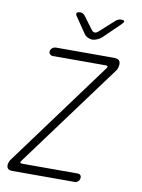

<svg xmlns="http://www.w3.org/2000/svg" viewBox="-101 -1018 802 1086"><g transform="rotate(10 300.0 -475.0)"><path d="M47 0Q28 0 20.5 -9.5Q13 -19 16 -36Q18 -44 20.5 -50Q23 -56 27 -61L470 -663Q477 -672 475 -676Q473 -680 463 -680H161Q150 -680 143 -687Q136 -694 138 -705Q140 -716 149.5 -723Q159 -730 170 -730H503Q525 -730 533.5 -719.5Q542 -709 538 -687Q536 -679 534 -673Q532 -667 527 -661L89 -67Q82 -58 84 -54Q86 -50 96 -50H414Q425 -50 430.5 -43Q436 -36 434 -25Q432 -14 424 -7Q416 0 405 0ZM272 -950Q280 -950 286 -946.5Q292 -943 297 -937L352 -863Q361 -852 370.5 -852Q380 -852 392 -863L475 -938Q482 -944 489.5 -947Q497 -950 505 -950Q522 -950 523.5 -944Q525 -938 512 -925L417 -833Q405 -822 389.5 -816Q374 -810 363 -810Q352 -810 338.5 -816Q325 -822 317 -833L255 -924Q246 -937 250.5 -943.5Q255 -950 272 -950Z"/></g></svg>

Font: Maple Mono Thin
Style: Italic
Weight: 250
Italic angle: -10°
Monospace: yes
Designer: subframe7536
Version: Version 7.000